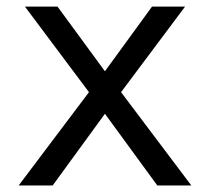

<svg xmlns="http://www.w3.org/2000/svg" viewBox="-20 -567 642 587"><path d="M252 -285.2 56.2 -546.9H155.8L300.8 -349.1L444.8 -546.9H545.9L350.1 -285.2L564.9 0H460.9L300.8 -219.2L141.1 0H37.1Z"/></svg>

Font: Vazir Code Hack
Style: Code-Hack
Weight: 400
Foundry: DejaVu fonts team - Redesigned by Saber Rastikerdar
Version: Version 1.1.2